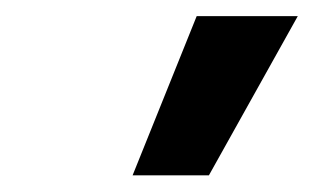

<svg xmlns="http://www.w3.org/2000/svg" viewBox="-20 -809 383 234"><path d="M141.6 -595.3 219.7 -789.3H342.9L234.6 -595.3Z"/></svg>

Font: Georama
Style: Italic
Weight: 400
Width: 2
Italic angle: -9°
Designer: Jean-Baptiste Levee
Foundry: Production Type
Version: Version 1.000